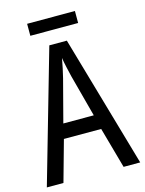

<svg xmlns="http://www.w3.org/2000/svg" viewBox="-126 -930 760 1005"><g transform="rotate(-15 253.5 -427.0)"><path d="M381 -854H122V-789H381ZM416 0H506L300 -715H205L0 0H90L152 -222H354ZM274 -530 335 -301H170L230 -530C238 -562 246 -600 252 -634C256 -605 267 -560 274 -530Z"/></g></svg>

Font: Noto Sans Myanmar UI Condensed
Style: Regular
Weight: 400
Width: 3
Designer: Monotype Design Team
Foundry: Monotype Imaging Inc.
Version: Version 2.103